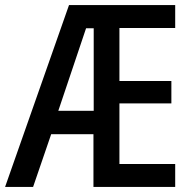

<svg xmlns="http://www.w3.org/2000/svg" viewBox="-22 -734 757 754"><path d="M666 0H345V-207H179L108 0H-2L249 -714H666V-624H447V-416H651V-328H447V-90H666ZM207 -299H346V-623H316Z"/></svg>

Font: Noto Sans Georgian Condensed Medium
Style: Regular
Weight: 500
Width: 3
Designer: Monotype Design Team, Akaki Razmadze
Foundry: Google LLC
Version: Version 2.005; ttfautohint (v1.8.4.7-5d5b)